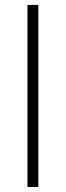

<svg xmlns="http://www.w3.org/2000/svg" viewBox="-20 -747 263 767"><path d="M133.2 -727.3V0H89.8V-727.3Z"/></svg>

Font: Inter UI Extra Light
Style: Regular
Weight: 200
Designer: Rasmus Andersson
Foundry: rsms
Version: 3.2;8d6f07862